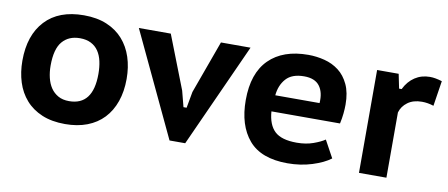

<svg xmlns="http://www.w3.org/2000/svg" viewBox="-55 -745 2250 965"><g transform="rotate(10 1070.0 -262.5)"><path d="M42 -262Q42 -392 111 -466Q180 -540 308 -540Q375 -540 425 -519Q475 -498 508 -460.5Q541 -423 557.5 -372.5Q574 -322 574 -262Q574 -198 556 -146.5Q538 -95 504 -59Q470 -23 420.5 -4Q371 15 308 15Q240 15 190 -6Q140 -27 107 -64.5Q74 -102 58 -152.5Q42 -203 42 -262ZM186 -262Q186 -229 193 -200Q200 -171 214.5 -149.5Q229 -128 252 -115Q275 -102 308 -102Q430 -102 430 -262Q430 -297 423.5 -326.5Q417 -356 402.5 -377.5Q388 -399 364.5 -411Q341 -423 308 -423Q251 -423 218.5 -385Q186 -347 186 -262Z M859 -253 880 -172H896L911 -255L1009 -525H1160L920 5H840L590 -525H753Z M1661 -48Q1627 -22 1568.5 -3.5Q1510 15 1443 15Q1308 15 1245 -59Q1182 -133 1182 -262Q1182 -399 1253 -469.5Q1324 -540 1453 -540Q1495 -540 1536 -529.5Q1577 -519 1609 -494.5Q1641 -470 1660.5 -428.5Q1680 -387 1680 -326Q1680 -305 1677.5 -280Q1675 -255 1669 -228H1319Q1324 -160 1358.5 -127.5Q1393 -95 1471 -95Q1518 -95 1555.5 -108.5Q1593 -122 1613 -136ZM1451 -430Q1389 -430 1359 -396.5Q1329 -363 1324 -311H1550Q1554 -366 1530 -398Q1506 -430 1451 -430Z M2116 -397Q2086 -407 2056 -407Q2012 -407 1983.5 -386Q1955 -365 1946 -333V0H1806V-525H1916L1931 -452H1944Q1964 -493 1997.5 -515Q2031 -537 2074 -537Q2101 -537 2136 -526Z"/></g></svg>

Font: PT Sans Caption
Style: Bold
Weight: 700
Designer: A.Korolkova, O.Umpeleva, V.Yefimov
Foundry: ParaType Ltd
Version: Version 2.003W OFL